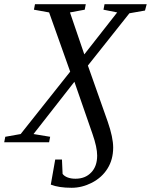

<svg xmlns="http://www.w3.org/2000/svg" viewBox="-53 -675 716 911"><path d="M643 -655 635 -625 561 -612 364 -364 458 -98Q484 -23 484 25Q484 82 457 125Q431 167 383 192Q336 216 287 216Q226 216 188 201L209 82H241L244 150Q252 161 268 167Q284 173 305 173Q352 173 380 143Q408 114 408 63Q408 24 386 -39L300 -287L106 -39L185 -26L180 0H-33L-28 -26L45 -39L280 -335L180 -616L108 -629L113 -655H354L349 -629L279 -616L347 -417L503 -616L438 -629L443 -655Z"/></svg>

Font: Libra Serif Modern
Style: Italic
Weight: 400
Italic angle: -12°
Designer: Stefan Peev, Context Ltd
Foundry: Stefan Peev, Context Ltd
Version: Version 1.000